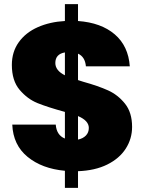

<svg xmlns="http://www.w3.org/2000/svg" viewBox="-20 -816 701 923"><path d="M615 -206Q615 -149 584.5 -101.5Q554 -54 495.5 -25Q437 4 355 7V87H292V5Q182 -5 112.5 -62Q43 -119 39 -217H248Q252 -166 292 -150V-278Q208 -301 160 -320.5Q112 -340 74.5 -384Q37 -428 37 -504Q37 -567 70.5 -613.5Q104 -660 162 -685.5Q220 -711 292 -715V-796H355V-715Q466 -707 531.5 -651Q597 -595 604 -497H393Q389 -543 355 -558V-431L380 -423Q452 -403 499.5 -381.5Q547 -360 581 -317.5Q615 -275 615 -206ZM246 -513Q246 -477 292 -454V-564Q246 -556 246 -513ZM355 -145Q379 -150 393 -164.5Q407 -179 407 -201Q407 -236 355 -258Z"/></svg>

Font: Fz Poppins ExtBd
Style: Regular
Weight: 800
Designer: Ninad Kale (Devanagari), Jonny Pinhorn (Latin)
Foundry: Indian Type Foundry
Version: Vit hóa bi Vntype.Com & FontZin.Com